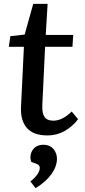

<svg xmlns="http://www.w3.org/2000/svg" viewBox="-20 -694 443 1004"><path d="M34.2 -504.9 108.9 -513.2 153.8 -673.8H229L219.2 -511.2H362.8L358.9 -449.2H215.8L201.2 -143.1Q199.7 -102.5 212.6 -82.8Q225.6 -63 259.8 -63Q305.7 -63 355 -110.8L388.2 -70.8Q359.9 -32.7 318.6 -9.3Q277.3 14.2 228 14.2Q155.3 14.2 121.1 -24.4Q86.9 -63 89.8 -132.8L105 -449.2H25.9ZM166 290Q220.7 256.3 249.3 216.1Q277.8 175.8 277.8 136.2Q277.8 106 259 84.5Q240.2 63 208 63Q167.5 63 149.7 92Q131.8 121.1 144 152.8L171.9 163.1Q188 168.9 188 183.1Q188 215.8 139.2 254.9Z"/></svg>

Font: Literata Book SemiBold
Style: Italic
Weight: 600
Italic angle: -3°
Designer: Latin by Veronika Burian and Jose Scaglione. Greek by Irene Vlachou. Cyrillic by Vera Evstafieva
Foundry: TypeTogether
Version: Version 1.003;PS 001.003;hotconv 1.0.88;makeotf.lib2.5.64775